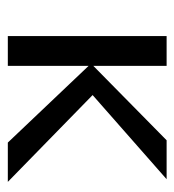

<svg xmlns="http://www.w3.org/2000/svg" viewBox="3 -460 456 503"><g transform="rotate(90 231.5 -208.0)"><path d="M353 0 146 -218 347 -416H449L200 -197V-250L456 0ZM74 0V-416H152V0Z"/></g></svg>

Font: Ysabeau Office Medium
Style: Regular
Weight: 500
Designer: Christian Thalmann (Catharsis Fonts)
Version: Version 2.001;gftools[0.9.30]; featfreeze: tnum,lnum,ss02